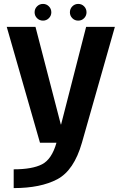

<svg xmlns="http://www.w3.org/2000/svg" viewBox="-20 -730 632 982"><path d="M184.5 0H399L567.5 -592.5H420.5L292.5 -93.5H291L161.5 -592.5H14.5ZM50 232Q187.5 232 273 186.8Q358.5 141.5 399 0L269 -0.5Q245 84.5 195.2 110.2Q145.5 136 50 136ZM200 -624.5Q217.5 -624.5 230 -637Q242.5 -649.5 242.5 -667Q242.5 -685 230 -697.5Q217.5 -710 200 -710Q182 -710 169.5 -697.5Q157 -685 157 -667Q157 -649.5 169.5 -637Q182 -624.5 200 -624.5ZM380 -624.5Q398 -624.5 410.2 -637Q422.5 -649.5 422.5 -667Q422.5 -685 410.2 -697.5Q398 -710 380 -710Q362.5 -710 350 -697.5Q337.5 -685 337.5 -667Q337.5 -649.5 349.8 -637Q362 -624.5 380 -624.5Z"/></svg>

Font: Anybody Thin SemiBold
Style: Regular
Weight: 600
Version: Version 1.113;gftools[0.9.25]